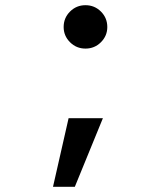

<svg xmlns="http://www.w3.org/2000/svg" viewBox="-20 -553 640 739"><path d="M309 -366Q274 -366 249.5 -390.5Q225 -415 225 -449Q225 -484 249.5 -508.5Q274 -533 309 -533Q344 -533 368.5 -508.5Q393 -484 393 -449Q393 -415 368.5 -390.5Q344 -366 309 -366ZM184 166 244 -98H376L268 166Z"/></svg>

Font: Red Hat Mono Medium
Style: Regular
Weight: 500
Monospace: yes
Designer: Pentagram, MCKL
Foundry: Pentagram, MCKL
Version: Version 1.023; ttfautohint (v1.8.3)